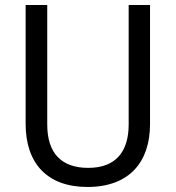

<svg xmlns="http://www.w3.org/2000/svg" viewBox="-20 -827 700 764"><path d="M577 -333V-807H492V-332C492 -226 443 -159 331 -159C223 -159 168 -219 168 -331V-807H82V-334C82 -178 167 -83 328 -83C496 -83 577 -184 577 -333Z"/></svg>

Font: Noto Sans Kannada UI SemiCondensed SemiBold
Style: Regular
Weight: 600
Width: 4
Designer: Jelle Bosma - Monotype Design Team
Foundry: Monotype Imaging Inc.
Version: Version 2.006